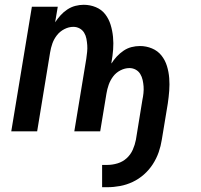

<svg xmlns="http://www.w3.org/2000/svg" viewBox="-20 -548 840 801"><path d="M406 233V140H428Q449 140 470.5 133.5Q492 127 508.5 112Q525 97 534 76.5Q543 56 547 35L574 -131Q577 -145 578.5 -159.5Q580 -174 579 -187.5Q578 -201 575 -214.5Q572 -228 565 -239.5Q558 -251 546 -257.5Q534 -264 520 -264Q501 -264 482.5 -254.5Q464 -245 452 -229Q440 -213 433.5 -194.5Q427 -176 424 -157L398 0H290L340 -303Q342 -317 343.5 -331.5Q345 -346 344 -359.5Q343 -373 340.5 -386.5Q338 -400 331 -411.5Q324 -423 312 -429.5Q300 -436 286 -436Q267 -436 248.5 -426.5Q230 -417 217.5 -401Q205 -385 198.5 -366.5Q192 -348 189 -329L135 0H27L113 -520H221L210 -455Q220 -470 232.5 -484Q245 -498 261 -508.5Q277 -519 294.5 -523.5Q312 -528 329 -528Q356 -528 380 -518Q404 -508 419 -488.5Q434 -469 441.5 -444.5Q449 -420 451.5 -394Q454 -368 452 -341.5Q450 -315 445 -288V-283Q454 -298 467 -312Q480 -326 495.5 -336.5Q511 -347 528.5 -351.5Q546 -356 564 -356Q590 -356 614 -346Q638 -336 653.5 -316.5Q669 -297 676.5 -272.5Q684 -248 686 -222Q688 -196 686 -169.5Q684 -143 680 -116L655 35Q651 61 642 87Q633 113 617.5 137Q602 161 580.5 180Q559 199 533.5 211Q508 223 481 228Q454 233 428 233Z"/></svg>

Font: Iosevka Aile Semibold
Style: Italic
Weight: 600
Italic angle: -9°
Designer: Belleve Invis
Foundry: Belleve Invis
Version: Version 31.1.0; ttfautohint (v1.8.4)